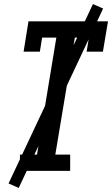

<svg xmlns="http://www.w3.org/2000/svg" viewBox="-20 -840 551 944"><path d="M78 0V-80H162L257 -655H187L176 -586H96L120 -735H511L486 -586H406L417 -655H348L252 -80H325V0ZM72 84 22 62 437 -820 487 -798Z"/></svg>

Font: Iosevka Slab Medium Oblique
Style: Regular
Weight: 500
Italic angle: -9°
Monospace: yes
Designer: Belleve Invis
Foundry: Belleve Invis
Version: Version 11.1.1; ttfautohint (v1.8.3)